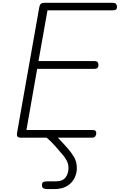

<svg xmlns="http://www.w3.org/2000/svg" viewBox="-20 -948 826 1322"><path d="M123.5 0Q106.5 0 100.5 -8Q94.5 -16 97 -31L250 -895.5Q252.5 -912 259.5 -920.2Q266.5 -928.5 287 -928.5H754.5Q773.5 -928.5 779.5 -920.2Q785.5 -912 785.5 -900.5Q785.5 -888.5 779.8 -882.8Q774 -877 754.5 -877H307L245 -527.5H627Q646 -527.5 652 -520Q658 -512.5 658 -500Q658 -488.5 652 -481.2Q646 -474 627 -474H236L162 -53H611.5Q631 -53 637 -47.8Q643 -42.5 643 -31.5Q643 -19.5 636.5 -9.8Q630 0 611.5 0ZM308 354Q292 354 280.5 349.2Q269 344.5 269 326Q269 308.5 279.8 304.5Q290.5 300.5 308 300.5H366Q411.5 300.5 431.5 273.5Q451.5 246.5 451.5 209Q451.5 181 439.8 159Q428 137 417 124Q393.5 96 362 60Q330.5 24 302.5 1Q294.5 -6 295.5 -15.5Q296.5 -25 303.8 -32.5Q311 -40 320.5 -40Q327.5 -40 331.8 -39Q336 -38 347 -29.5Q360 -19 379.8 1.5Q399.5 22 418.5 42.8Q437.5 63.5 448.5 76.5Q470.5 101.5 489.8 133.5Q509 165.5 509 210Q509 246 492.5 279Q476 312 441.2 333Q406.5 354 351.5 354Z"/></svg>

Font: Edu VIC WA NT Hand
Style: Regular
Weight: 400
Designer: Tina and Corey Anderson, Eben Sorkin, Mirko Velimirovic
Foundry: Google for Education
Version: Version 1.000